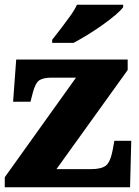

<svg xmlns="http://www.w3.org/2000/svg" viewBox="-20 -786 582 806"><path d="M0 0V-42L299 -460H195Q163 -460 146 -449.5Q129 -439 118 -398L108 -359H35L48 -536H516V-492L217 -76H362Q404 -76 423.5 -90Q443 -104 453 -156L460 -195H531L526 0ZM199 -619Q214 -638 234 -664Q254 -690 273.5 -717Q293 -744 303 -766H497V-756Q488 -743 464.5 -723Q441 -703 410 -681Q379 -659 347 -639.5Q315 -620 289 -606H199Z"/></svg>

Font: Noto Serif Kannada Black
Style: Regular
Weight: 900
Version: Version 2.003